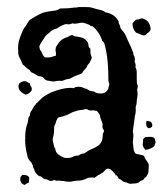

<svg xmlns="http://www.w3.org/2000/svg" viewBox="-20 -501 464 542"><path d="M64 -266Q65 -263 65.5 -260.5Q66 -258 68 -256Q71 -252 69 -245Q60 -234 52 -234Q26 -246 34 -265Q36 -267 40.5 -269.5Q45 -272 50 -272Q53 -272 54 -271Q58 -268 64 -266ZM392 -1 388 1Q387 6 381 8Q375 10 372 14Q366 17 360 17Q352 17 348 18Q339 16 338 14Q330 14 326 10Q322 6 315 3Q312 -3 311 -4.5Q310 -6 308 -6H306Q307 -8 303 -12Q299 -16 298 -18Q293 -21 292 -23Q288 -25 285 -25Q280 -25 276 -20Q272 -14 268 -13L264 -10Q257 -7 253.5 -4Q250 -1 247 1Q244 0 238 0Q229 0 222 4Q215 7 210 8Q205 9 197 9Q192 10 189 10Q186 10 184 11Q181 12 175 12Q170 12 167 11.5Q164 11 160 10Q152 10 149 9H138Q134 7 133 7Q132 7 131.5 7.5Q131 8 130 8Q128 10 122 10Q113 5 109 5Q104 5 98 -1Q95 -4 90 -4Q83 -9 80 -14Q79 -16 78 -18Q77 -20 77 -22Q72 -30 73 -33Q69 -43 65 -46Q61 -50 59 -55Q57 -60 57 -63Q56 -65 56 -67Q56 -69 55 -71Q53 -79 52 -88.5Q51 -98 51 -106Q52 -113 51 -116Q52 -140 58 -154L60 -165Q60 -171 64 -174Q65 -185 70 -190Q72 -193 76 -201Q82 -207 82 -208V-209Q88 -213 88 -214Q98 -225 106 -230Q114 -235 124 -240Q157 -253 178 -253Q185 -253 188 -252Q192 -256 202 -256Q211 -256 215 -253Q222 -251 224.5 -250Q227 -249 230 -247Q232 -245 233.5 -245Q235 -245 237 -244Q246 -243 248 -241L251 -239Q259 -237 264 -237Q277 -237 282 -245Q283 -246 284.5 -248Q286 -250 286 -252Q286 -256 288 -260Q289 -262 288 -266Q287 -270 286 -273Q286 -296 284.5 -319Q283 -342 278 -365Q276 -371 275 -376.5Q274 -382 269 -385Q260 -412 241 -427Q235 -427 232 -431L224 -434Q217 -437 210 -437Q208 -437 207 -436.5Q206 -436 204 -436Q196 -434 189 -434Q188 -435 185 -435Q183 -435 182 -434L174 -432Q172 -433 167 -433Q163 -433 154 -428.5Q145 -424 143 -422Q140 -420 137 -419.5Q134 -419 132 -418Q129 -416 126.5 -415Q124 -414 122 -411Q121 -410 116 -406Q109 -402 104 -392Q100 -387 95.5 -379.5Q91 -372 91 -369L93 -360Q97 -357 98 -352Q103 -341 105 -341L107 -339H118Q124 -339 128 -341Q132 -343 137 -343Q139 -349 137 -357Q136 -361 138 -368Q144 -379 151 -386Q158 -393 170 -396Q172 -397 177 -400Q181 -402 184 -402Q191 -398 194 -398H196Q210 -396 216.5 -392.5Q223 -389 228 -381Q230 -375 230 -372Q230 -367 235 -364Q235 -356 235.5 -351Q236 -346 238 -342Q240 -338 237.5 -333.5Q235 -329 233 -324Q228 -318 227 -317Q226 -312 222.5 -308.5Q219 -305 216 -301Q214 -299 213 -296.5Q212 -294 207 -292L191 -286Q182 -281 178.5 -279.5Q175 -278 173 -278Q170 -278 164 -276Q153 -271 151 -273Q141 -273 138 -272Q135 -271 131 -271H128L118 -273Q109 -273 104 -280Q100 -286 88 -286Q79 -292 73 -295Q66 -297 65 -302Q59 -306 56 -308.5Q53 -311 51 -313Q49 -315 47.5 -316.5Q46 -318 44 -319Q42 -324 40.5 -327.5Q39 -331 37 -335Q32 -343 31.5 -351Q31 -359 31 -367Q31 -375 33 -383.5Q35 -392 37 -397Q38 -399 39 -401.5Q40 -404 41 -407Q46 -419 48.5 -422.5Q51 -426 53 -428Q61 -443 66.5 -446.5Q72 -450 79 -454Q86 -458 91 -460.5Q96 -463 101 -465Q107 -467 119 -469Q127 -470 134.5 -471Q142 -472 150 -477Q173 -477 194 -480Q196 -479 201 -481H219H224Q232 -481 237 -480Q253 -475 262.5 -473Q272 -471 278 -466Q304 -462 315 -440Q315 -436 316 -434Q317 -432 318 -430Q320 -424 320 -422Q323 -417 326 -414Q329 -411 332 -406Q335 -401 336.5 -397Q338 -393 340 -389Q342 -385 343.5 -381.5Q345 -378 347 -374Q349 -370 350 -367.5Q351 -365 353 -360L356 -352Q356 -347 359 -342Q360 -340 360 -338Q360 -336 361 -334Q359 -327 362 -322Q364 -315 362 -312Q366 -305 366 -297V-279Q366 -270 366.5 -266.5Q367 -263 368 -261Q370 -257 368 -252Q366 -245 368 -245Q369 -232 367.5 -226Q366 -220 366 -215Q366 -210 365 -206Q364 -202 363 -199Q364 -181 361 -175Q358 -151 355 -130Q357 -122 356.5 -116Q356 -110 355 -100Q356 -89 357 -81Q358 -73 363 -67L382 -63Q388 -61 388 -57Q390 -53 391.5 -50.5Q393 -48 395 -46Q400 -39 400 -35Q400 -33 399.5 -23Q399 -13 398 -11ZM139 -160Q137 -152 135 -148.5Q133 -145 133 -143Q133 -132 132.5 -127.5Q132 -123 131 -118Q127 -107 130 -99Q131 -94 132.5 -88.5Q134 -83 136 -81Q137 -71 144 -65.5Q151 -60 160 -56Q164 -55 171 -55Q179 -55 185 -58Q193 -62 202 -62Q210 -68 218 -68Q229 -75 228 -75Q235 -78 248 -84.5Q261 -91 264 -97Q270 -104 270 -120Q270 -125 272 -127Q274 -129 273.5 -130.5Q273 -132 273 -134Q269 -139 269 -144Q270 -147 269.5 -149.5Q269 -152 269 -153L264 -167Q263 -169 262.5 -171Q262 -173 262 -176Q259 -181 256.5 -184.5Q254 -188 252 -188Q249 -188 243 -190Q241 -189 236 -189Q231 -189 229 -191Q227 -193 222 -193Q217 -193 215 -191Q207 -191 199.5 -189Q192 -187 184 -184Q170 -176 156 -172Q151 -171 148.5 -170.5Q146 -170 143 -168ZM382 -449Q396 -445 401 -435Q404 -429 405 -422.5Q406 -416 401 -411Q393 -404 390.5 -402.5Q388 -401 386 -401Q383 -401 379 -403L364 -409Q354 -419 354 -435Q356 -437 357.5 -439Q359 -441 361 -443Q364 -446 368 -446H371Q374 -449 382 -449ZM43 -7H48Q55 -7 59.5 -3.5Q64 0 62 7Q62 10 61.5 13Q61 16 59 16Q55 16 50 21Q40 19 37.5 9Q35 -1 43 -7ZM394 -160Q406 -159 408.5 -153.5Q411 -148 409 -143Q404 -139 400 -139Q394 -141 393 -148Q392 -155 394 -160ZM390 -78 388 -81Q382 -89 383 -94Q384 -98 384 -108Q389 -114 391 -114Q416 -117 417 -108Q420 -100 419 -97Q417 -95 417 -93Q417 -91 416 -89Q411 -84 403 -81Q395 -78 390 -78Z"/></svg>

Font: Black And White Picture
Style: Regular
Weight: 400
Designer: AsiaSoft Inc.
Foundry: AsiaSoft Inc.
Version: Version 1.64